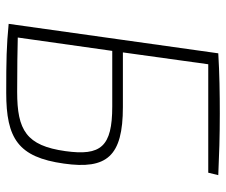

<svg xmlns="http://www.w3.org/2000/svg" viewBox="-76 -660 743 632"><g transform="rotate(90 296.0 -343.5)"><path d="M548 -657 556 -690C488 -693 429 -695 354 -695C287 -695 221 -694 155 -690L58 0C130 7 177 8 285 8C435 8 497 -31 518 -182C538 -323 494 -376 332 -376H152L191 -657ZM330 -341C463 -341 493 -303 477 -187C459 -58 408 -28 282 -28C204 -28 141 -29 103 -30L147 -341Z"/></g></svg>

Font: Exo 2 Extra Light
Style: Italic
Weight: 250
Italic angle: -8°
Designer: Natanael Gama
Version: Version 1.001;PS 001.001;hotconv 1.0.88;makeotf.lib2.5.64775